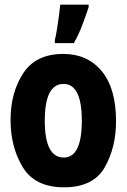

<svg xmlns="http://www.w3.org/2000/svg" viewBox="-20 -790 540 819"><path d="M295 -606Q316 -643 331 -683Q346 -723 358 -759V-770H237Q236 -757 232 -726.5Q228 -696 223 -665Q218 -634 214 -620V-606ZM475 -273Q475 -413 414 -486.5Q353 -560 250 -560Q133 -560 79 -477.5Q25 -395 25 -278Q25 -163 77 -77Q129 9 253 9Q378 9 426.5 -76Q475 -161 475 -273ZM171 -275Q171 -432 251 -432Q329 -432 329 -275Q329 -118 252 -118Q171 -118 171 -275Z"/></svg>

Font: Noto Sans Mono UI Condensed ExtraBold
Style: Regular
Weight: 800
Width: 3
Designer: Monotype Design team
Foundry: Monotype Imaging Inc.
Version: 1.000